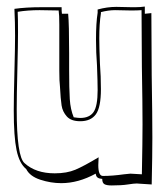

<svg xmlns="http://www.w3.org/2000/svg" viewBox="-20 -534 490 586"><path d="M167 25Q135 25 103 14.5Q71 4 60 -18Q39 -35 30.5 -76Q22 -117 22 -197Q22 -236 24 -314Q26 -390 26 -425Q26 -465 24 -507Q59 -512 106 -512H168Q168 -499 169 -492H188Q191 -461 191 -371V-321Q191 -263 193 -231.5Q195 -200 205 -176Q219 -174 225 -174Q253 -174 265.5 -192Q278 -210 278 -259Q278 -283 276 -335Q273 -373 273 -413Q273 -464 278 -495V-505Q307 -513 335 -513L382 -512H393Q408 -512 422 -514V-492L442 -494L443 -305Q445 -179 445 -114Q445 -61 443 29Q395 26 398 26Q389 26 370 29Q351 32 321 32Q305 32 298.5 28Q292 24 292 12Q275 11 273 0L272 -4Q219 25 167 25ZM358 -2Q374 -4 378 -4Q381 -4 413 -2Q415 -106 415 -154Q415 -215 413 -331L412 -503Q400 -502 380 -502L331 -503Q311 -503 288 -497V-493Q283 -462 283 -417Q283 -392 285 -340Q288 -301 288 -262Q288 -206 272.5 -185Q257 -164 225 -164Q197 -164 184 -178.5Q171 -193 168 -212Q165 -231 163 -270Q161 -285 161 -318V-352V-427V-459Q161 -489 159 -502L101 -503Q65 -503 34 -498Q35 -479 35 -435Q35 -401 33 -321Q31 -241 31 -201Q31 -56 55 -36Q89 -5 147 -5Q184 -5 210 -16Q236 -27 281 -54L280 -30Q280 3 294 3Q323 3 358 -2Z"/></svg>

Font: Londrina Shadow
Style: Regular
Weight: 400
Designer: Marcelo Magalhaes
Foundry: Marcelo Magalhães
Version: Version 1.002